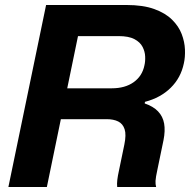

<svg xmlns="http://www.w3.org/2000/svg" viewBox="-20 -749 761 769"><path d="M13.6 0 164.6 -729H486.4Q553 -729 597.8 -712.8Q642.6 -696.6 669.2 -670.1Q695.9 -643.7 707.7 -612.6Q719.6 -581.4 720.8 -550.4Q722 -519.4 716.3 -494.9Q704.3 -437.3 663.6 -397.3Q623 -357.3 560.6 -341.1L559.6 -334.7Q593.9 -323 613.1 -302.8Q632.4 -282.6 637.4 -254.1Q642.4 -225.7 634.9 -187.7L610.6 -70.4Q603.6 -38.4 602.9 -24.7Q602.3 -11 605.3 0H449.4Q447.9 -12 449.8 -28.3Q451.7 -44.6 456.3 -65L477.9 -169.3Q486.3 -209.6 479.1 -231.4Q472 -253.3 453.4 -262.5Q434.9 -271.7 407 -271.7H209.4L235 -395.3H427.4Q480.9 -395.3 515.3 -419.8Q549.7 -444.3 558.4 -486.9Q562.3 -502.9 561.4 -522.8Q560.6 -542.7 550.9 -561.4Q541.3 -580.1 518.4 -592.3Q495.4 -604.4 454.9 -604.4H292.4L167.7 0Z"/></svg>

Font: Mona Sans
Style: Italic
Weight: 200
Italic angle: -11.6951°
Designer: Deni Anggara
Foundry: GitHub
Version: Version 2.000